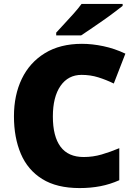

<svg xmlns="http://www.w3.org/2000/svg" viewBox="-20 -1040 689 977"><path d="M395 -659Q327 -659 288 -603Q249 -547 249 -447Q249 -346 288 -293.5Q327 -241 406 -241Q453 -241 497.5 -254Q542 -267 587 -286V-123Q540 -102 490.5 -92.5Q441 -83 385 -83Q269 -83 195 -129Q121 -175 86 -257.5Q51 -340 51 -448Q51 -556 91 -639Q131 -722 208.5 -769.5Q286 -817 397 -817Q449 -817 506 -805Q563 -793 618 -767L559 -615Q520 -634 480 -646.5Q440 -659 395 -659ZM604 -1010Q586 -996 559 -975.5Q532 -955 501 -933.5Q470 -912 441.5 -892.5Q413 -873 393 -860H266V-874Q283 -893 307 -918.5Q331 -944 355 -971Q379 -998 395 -1020H604Z"/></svg>

Font: Noto Sans Kannada UI Black
Style: Regular
Weight: 900
Designer: Jelle Bosma - Monotype Design Team
Foundry: Monotype Imaging Inc.
Version: Version 2.005; ttfautohint (v1.8.4.7-5d5b)